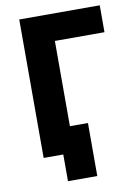

<svg xmlns="http://www.w3.org/2000/svg" viewBox="-92 -760 685 956"><g transform="rotate(-10 250.5 -282.5)"><path d="M172.8 135H321V-133H136.8L73.6 0H172.8ZM73.6 0H229.8V-564H480.6V-700H73.6Z"/></g></svg>

Font: Fixel Variable
Style: Regular
Weight: 100
Width: 3
Designer: AlfaBravo + MacPaw
Foundry: Kyrylo Tkachov, Marchela Mozhyna, Serhii Makarenko, Maria Weinstein, Zakhar Kryvoshyya
Version: Version 1.211